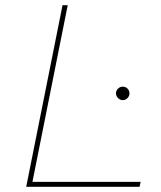

<svg xmlns="http://www.w3.org/2000/svg" viewBox="-20 -720 620 740"><path d="M221 -700H241L105 -19H522L518 0H81ZM427 -360Q427 -371 435 -378.5Q443 -386 453 -386Q464 -386 471.5 -378.5Q479 -371 479 -360Q479 -350 471.5 -342Q464 -334 453 -334Q443 -334 435 -342Q427 -350 427 -360Z"/></svg>

Font: Montserrat Alternates Thin
Style: Italic
Weight: 250
Italic angle: -11.3°
Designer: Julieta Ulanovsky
Foundry: Julieta Ulanovsky
Version: Version 7.200